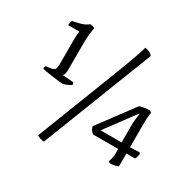

<svg xmlns="http://www.w3.org/2000/svg" viewBox="-179 -944 1243 1228"><g transform="rotate(30 442.0 -329.5)"><path d="M208 -287Q201 -287 180.5 -289.5Q160 -292 134.5 -295.5Q109 -299 87 -302.5Q65 -306 55 -310Q55 -322 61 -330L99 -336Q118 -339 125.5 -348Q133 -357 133 -389V-567Q133 -586 134.5 -604.5Q136 -623 138 -630H55Q55 -637 56.5 -648Q58 -659 62 -665Q95 -671 124 -679.5Q153 -688 175 -706Q184 -706 194 -703Q204 -700 209 -695Q205 -677 201.5 -644Q198 -611 198 -584V-381Q198 -350 185 -336L265 -330Q266 -328 268 -323Q270 -318 270 -312Q253 -301 234.5 -294Q216 -287 208 -287ZM293 93Q280 93 265 88Q250 83 241 76L470 -513Q502 -595 525 -660Q548 -725 555 -752Q575 -749 590 -740.5Q605 -732 611 -723ZM731 2Q728 2 723.5 0Q719 -2 715 -5Q718 -12 723 -30Q728 -48 728 -70V-104H543Q536 -108 526.5 -119.5Q517 -131 514 -149L707 -408Q721 -412 742 -415.5Q763 -419 780 -419L794 -411Q792 -399 790 -374.5Q788 -350 788 -318V-151L858 -154L864 -143Q863 -136 859.5 -124Q856 -112 851 -105H788V-10Q779 -5 762 -1.5Q745 2 731 2ZM571 -151H726V-271Q726 -300 729 -326Q732 -352 735 -364L731 -367Z"/></g></svg>

Font: Texturina ExtraLight
Style: Regular
Weight: 200
Designer: Guillermo Torres Carreño
Foundry: Omnibus-Type
Version: Version 1.002; ttfautohint (v1.8.3)